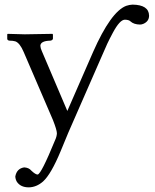

<svg xmlns="http://www.w3.org/2000/svg" viewBox="-20 -577 666 827"><path d="M418 -334Q418 -334 273.9 -4.9Q256.3 37.1 241.2 74.2Q199.7 173.8 165.5 204.6Q137.2 229.5 104 230Q68.8 230 52.7 206.1Q46.4 195.3 45.9 183.1Q52.2 148.9 84 144Q104.5 145 115.2 158.2Q132.8 174.8 142.1 174.8Q157.2 173.3 216.8 27.8Q224.6 11.2 225.1 -2.9Q224.6 -18.1 208 -60.1L82 -353Q65.4 -392.1 45.9 -398.9Q35.6 -401.9 21 -401.9Q12.2 -402.8 11.2 -409.2V-429.2L13.2 -431.2Q14.6 -431.2 86.9 -429.2L206.1 -431.2L208 -428.2V-410.2Q206.5 -403.3 196.8 -401.9Q154.8 -400.9 153.8 -379.9Q154.3 -369.6 160.2 -356.9L270 -99.1L380.9 -353Q457.5 -526.4 523.4 -551.8Q537.6 -556.6 550.8 -557.1Q621.1 -556.2 622.1 -509.8Q622.1 -485.4 598.1 -474.6Q590.3 -471.2 583 -471.2Q556.2 -471.7 542 -484.9Q535.6 -491.7 518.1 -492.2Q506.8 -492.2 493.9 -478Q481 -463.9 466.1 -436Q451.2 -408.2 442.1 -388.7Q433.1 -369.1 418 -334Z"/></svg>

Font: Linux Biolinum Capitals O
Style: Small Caps
Weight: 400
Designer: Philipp H. Poll
Foundry: Philipp H. Poll
Version: Version 1.0.4